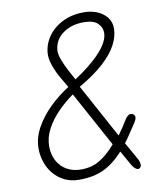

<svg xmlns="http://www.w3.org/2000/svg" viewBox="-103 -1062 983 1150"><g transform="rotate(-10 389.0 -487.5)"><path d="M286.5 4Q235.5 4 196.5 -15.2Q157.5 -34.5 130.8 -66.8Q104 -99 90.5 -139.5Q77 -180 77 -222Q77 -286 110.8 -347.2Q144.5 -408.5 199.2 -461.8Q254 -515 317 -554.5Q299 -584 277 -623Q255 -662 240.8 -703.8Q226.5 -745.5 230.5 -782Q235 -822.5 255.2 -858.2Q275.5 -894 309 -921.2Q342.5 -948.5 387.5 -964Q432.5 -979.5 487 -979Q530 -979 566.5 -963.8Q603 -948.5 625 -920.2Q647 -892 647 -853Q647 -805 620 -753.8Q593 -702.5 535 -649.8Q477 -597 384.5 -544L563 -216Q578.5 -237.5 594 -260.2Q609.5 -283 625 -309Q636.5 -324.5 648.2 -329Q660 -333.5 672.5 -325Q682.5 -317 681.2 -304.5Q680 -292 670 -277Q648.5 -245.5 630 -216.5Q611.5 -187.5 592.5 -164L653.5 -55.5Q661.5 -41 663 -25.2Q664.5 -9.5 653.5 -1.5Q646.5 3.5 638.2 0.8Q630 -2 621.8 -10Q613.5 -18 607 -29.5L556 -119.5Q497 -54.5 434.8 -25.2Q372.5 4 286.5 4ZM142 -224.5Q142 -174 162.8 -135.5Q183.5 -97 220.8 -75.8Q258 -54.5 307 -54.5Q372 -54.5 421.8 -84.5Q471.5 -114.5 518.5 -170.5L335.5 -506Q286 -471.5 241.8 -426.5Q197.5 -381.5 169.8 -330Q142 -278.5 142 -224.5ZM290.5 -784Q288.5 -759.5 301.5 -724.5Q314.5 -689.5 333.2 -654Q352 -618.5 367 -592Q469.5 -659 527 -722.5Q584.5 -786 584.5 -838Q584.5 -871.5 558.5 -896Q532.5 -920.5 474 -920.5Q399.5 -920.5 348 -883.5Q296.5 -846.5 290.5 -784Z"/></g></svg>

Font: Edu QLD Hand
Style: Regular
Weight: 400
Designer: Tina and Corey Anderson, Eben Sorkin
Foundry: Sorkin Type Co.
Version: Version 2.000